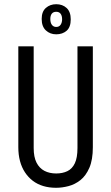

<svg xmlns="http://www.w3.org/2000/svg" viewBox="-20 -880 528 912"><path d="M246 12Q213 12 185 3.5Q157 -5 135.5 -21.5Q114 -38 98.5 -61.5Q83 -85 75 -115Q67 -145 67 -181V-660H140V-177Q140 -134 153.5 -107.5Q167 -81 191 -68.5Q215 -56 247 -56Q277 -56 300 -67Q323 -78 335.5 -104.5Q348 -131 348 -177V-660H421V-181Q421 -121 404.5 -83Q388 -45 362 -24.5Q336 -4 305.5 4Q275 12 246 12ZM247 -717Q218 -717 198 -735.5Q178 -754 178 -790Q178 -825 198 -842.5Q218 -860 247 -860Q277 -860 296.5 -842Q316 -824 316 -788Q316 -751 296.5 -734Q277 -717 247 -717ZM247 -752Q261 -752 268 -762.5Q275 -773 275 -788Q275 -805 268 -814.5Q261 -824 247 -824Q233 -824 226 -815Q219 -806 219 -790Q219 -772 226.5 -762Q234 -752 247 -752Z"/></svg>

Font: Bricolage Grotesque Condensed Light
Style: Regular
Weight: 300
Width: 3
Designer: Mathieu Triay
Foundry: Atelier Triay
Version: Version 1.000;gftools[0.9.30]